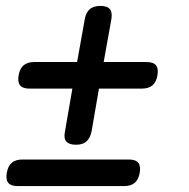

<svg xmlns="http://www.w3.org/2000/svg" viewBox="-20 -585 640 650"><path d="M237 -95Q214 -95 204.5 -106Q195 -117 200 -140L225 -285H80Q57 -285 48 -296Q39 -307 43 -330Q47 -353 60 -364Q73 -375 96 -375H241L267 -520Q271 -543 284 -554Q297 -565 320 -565Q343 -565 352 -554Q361 -543 357 -520L331 -375H476Q499 -375 508 -364Q517 -353 513 -330Q509 -307 496 -296Q483 -285 460 -285H315L290 -140Q285 -117 272.5 -106Q260 -95 237 -95ZM40 45Q17 45 8 34Q-1 23 3 0Q7 -23 20 -34Q33 -45 56 -45H416Q439 -45 448 -34Q457 -23 453 0Q449 23 436 34Q423 45 400 45Z"/></svg>

Font: Maple Mono
Style: Italic
Weight: 400
Italic angle: -10°
Monospace: yes
Designer: subframe7536
Version: Version 7.300